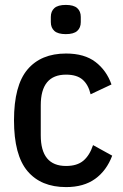

<svg xmlns="http://www.w3.org/2000/svg" viewBox="-20 -750 500 782"><path d="M249 12Q147 12 92 -53Q37 -118 37 -260Q37 -402 92 -467Q147 -532 249 -532Q324 -532 369 -497.5Q414 -463 434 -406L349 -366Q340 -405 316.5 -425.5Q293 -446 249 -446Q146 -446 146 -321V-199Q146 -74 249 -74Q294 -74 319.5 -95.5Q345 -117 359 -159L437 -116Q414 -55 367.5 -21.5Q321 12 249 12ZM248 -611Q216 -611 201.5 -624Q187 -637 187 -660V-681Q187 -704 201.5 -717Q216 -730 248 -730Q280 -730 294.5 -717Q309 -704 309 -681V-660Q309 -637 294.5 -624Q280 -611 248 -611Z"/></svg>

Font: IBM Plex Sans Condensed Medium
Style: Regular
Weight: 500
Width: 3
Designer: Mike Abbink, Paul van der Laan, Pieter van Rosmalen
Foundry: Bold Monday
Version: Version 1.3